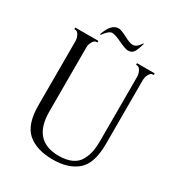

<svg xmlns="http://www.w3.org/2000/svg" viewBox="-184 -893 951 1024"><g transform="rotate(30 292.0 -381.0)"><path d="M45 -650V-660H187V-650H182Q168 -650 158.5 -632.5Q149 -615 149 -598V-203Q149 -23 310 -23Q357 -23 389 -38Q421 -53 436 -81Q451 -109 456.5 -137Q462 -165 462 -201V-598Q462 -615 453 -632.5Q444 -650 430 -650H425V-660H534V-650H529Q515 -650 506 -632.5Q497 -615 497 -598V-204Q497 -84 442.5 -37Q388 10 292 10Q192 10 137 -37.5Q82 -85 82 -203V-598Q82 -615 73 -632.5Q64 -650 50 -650ZM401 -768 405 -767Q393 -723 381.5 -708.5Q370 -694 349 -694Q333 -694 290.5 -714Q248 -734 231 -734Q210 -734 182 -694L177 -695Q203 -772 248 -772Q264 -772 301 -752.5Q338 -733 355 -733Q381 -733 401 -768Z"/></g></svg>

Font: Forum
Style: Regular
Weight: 400
Designer: Denis Masharov
Foundry: Denis Masharov
Version: Version 1.000